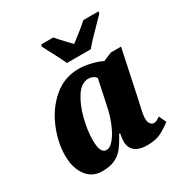

<svg xmlns="http://www.w3.org/2000/svg" viewBox="-177 -908 1021 1061"><g transform="rotate(-30 334.0 -378.0)"><path d="M38 -167Q38 -250 74.5 -338.5Q111 -427 180 -486.5Q249 -546 342 -546Q378 -546 420.5 -535.5Q463 -525 487 -512L542 -535H607L542 -228Q540 -221 531.5 -183Q523 -145 523 -124Q523 -102 532 -90Q541 -78 555 -78Q563 -78 570.5 -81.5Q578 -85 583.5 -89Q589 -93 594 -96L616 -50Q578 -21 545.5 -5.5Q513 10 460 10Q412 10 384.5 -11Q357 -32 357 -73Q357 -92 363 -123H357Q330 -73 308.5 -46.5Q287 -20 255.5 -5Q224 10 174 10Q110 10 74 -39.5Q38 -89 38 -167ZM375 -288 409 -448Q402 -460 389 -466Q376 -472 361 -472Q316 -472 282.5 -420.5Q249 -369 231 -296.5Q213 -224 213 -166Q213 -119 223.5 -99.5Q234 -80 253 -80Q276 -80 300.5 -110Q325 -140 345 -188.5Q365 -237 375 -288ZM242 -726 228 -753 231 -766H308Q318 -753 363 -705Q383 -685 390 -677Q418 -698 451 -724.5Q484 -751 500 -766H597L594 -753L555 -713Q481 -639 455 -606H303Q288 -640 242 -726Z"/></g></svg>

Font: Noto Serif NarrowBlack
Style: Italic
Weight: 900
Width: 4
Italic angle: -12°
Designer: Monotype Design Team
Foundry: Monotype Imaging Inc.
Version: Version 1.001